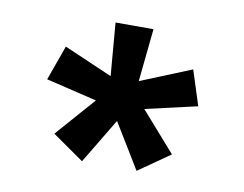

<svg xmlns="http://www.w3.org/2000/svg" viewBox="-55 -758 709 558"><g transform="rotate(10 300.0 -479.0)"><path d="M218 -272 125 -337 227 -453 77 -489 114 -592 257 -530 244 -686H356L340 -530L490 -591L523 -488L370 -453L472 -337L379 -272L298 -405Z"/></g></svg>

Font: Chivo Mono ExtraBold
Style: Regular
Weight: 800
Monospace: yes
Designer: Hector Gatti
Foundry: Omnibus-Type
Version: Version 1.008